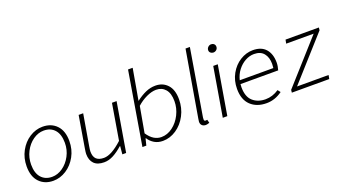

<svg xmlns="http://www.w3.org/2000/svg" viewBox="-62 -1363 3467 1949"><g transform="rotate(-20 1671.5 -388.5)"><path d="M52 -216Q52 -307 92.5 -381.5Q133 -456 199.5 -498.5Q266 -541 340 -541Q434 -541 491 -481.5Q548 -422 548 -312Q548 -221 507 -146.5Q466 -72 399.5 -29.5Q333 13 259 13Q166 13 109 -46.5Q52 -106 52 -216ZM499 -310Q499 -402 456 -451Q413 -500 338 -500Q278 -500 223 -461.5Q168 -423 134.5 -358Q101 -293 101 -218Q101 -126 144 -77.5Q187 -29 261 -29Q321 -29 376 -67.5Q431 -106 465 -170.5Q499 -235 499 -310Z M663 -129Q663 -145 670 -187L727 -528H776L719 -194Q712 -154 712 -137Q712 -82 739 -56Q766 -30 821 -30Q902 -30 1022 -140L1087 -528H1137L1048 0H1007L1015 -86H1010Q957 -39 907.5 -13Q858 13 808 13Q736 13 699.5 -24Q663 -61 663 -129Z M1288 -72H1284L1266 0H1224L1356 -790H1406L1366 -562L1347 -455H1349Q1403 -496 1454 -518.5Q1505 -541 1559 -541Q1639 -541 1689 -487Q1739 -433 1739 -329Q1739 -236 1697.5 -157Q1656 -78 1587.5 -32.5Q1519 13 1443 13Q1391 13 1352 -10Q1313 -33 1288 -72ZM1689 -327Q1689 -412 1651.5 -455.5Q1614 -499 1552 -499Q1504 -499 1446.5 -472Q1389 -445 1342 -402L1292 -123Q1326 -73 1363 -51Q1400 -29 1441 -29Q1506 -29 1563 -71.5Q1620 -114 1654.5 -183Q1689 -252 1689 -327Z M1851 -44 1855 -74 1977 -790H2024L1904 -71Q1903 -66 1903 -49Q1903 -33 1920 -33Q1927 -33 1937 -35L1946 1Q1919 10 1907 10Q1882 10 1866.5 -4Q1851 -18 1851 -44Z M2181 -528H2230L2141 0H2092ZM2187 -694Q2187 -714 2201.5 -728Q2216 -742 2235 -742Q2253 -742 2265.5 -731Q2278 -720 2278 -701Q2278 -681 2263.5 -668Q2249 -655 2230 -655Q2213 -655 2200 -666Q2187 -677 2187 -694Z M2328 -225Q2328 -315 2368.5 -387.5Q2409 -460 2474.5 -500.5Q2540 -541 2612 -541Q2704 -541 2751 -487Q2798 -433 2798 -340Q2798 -303 2785 -260H2378Q2376 -240 2376 -226Q2376 -123 2429.5 -75.5Q2483 -28 2566 -28Q2642 -28 2710 -74L2733 -45Q2654 13 2563 13Q2456 13 2392 -48Q2328 -109 2328 -225ZM2747 -299Q2750 -322 2750 -344Q2750 -414 2715 -457Q2680 -500 2610 -500Q2561 -500 2514.5 -474.5Q2468 -449 2433 -403.5Q2398 -358 2384 -299Z M2841 -29 3251 -487H2954L2962 -528H3322L3319 -499L2909 -41H3250L3242 0H2838Z"/></g></svg>

Font: Nebula Sans Light
Style: Regular
Weight: 300
Italic angle: -9°
Designer: Paul D. Hunt for Adobe (as Source Sans)
Foundry: Nebula Entertainment & Broadcasting LLC
Version: Version 1.010